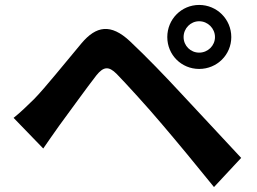

<svg xmlns="http://www.w3.org/2000/svg" viewBox="-20 -762 1040 777"><path d="M723 -612C723 -647 751 -676 786 -676C821 -676 850 -647 850 -612C850 -577 821 -549 786 -549C751 -549 723 -577 723 -612ZM657 -612C657 -540 714 -483 786 -483C858 -483 916 -540 916 -612C916 -684 858 -742 786 -742C714 -742 657 -684 657 -612ZM35 -285 155 -161C173 -187 197 -222 220 -254C260 -308 331 -407 370 -457C399 -493 420 -495 452 -463C488 -426 577 -329 635 -260C694 -191 779 -88 846 -5L956 -123C879 -205 777 -316 710 -387C650 -452 573 -532 506 -595C428 -668 369 -657 310 -587C241 -505 163 -407 118 -361C87 -331 65 -309 35 -285Z"/></svg>

Font: Source Han Sans CN
Style: Bold
Weight: 700
Designer: Ryoko NISHIZUKA 西塚涼子 (kana, bopomofo & ideographs); Paul D. Hunt (Latin, Greek & Cyrillic); Sandoll Communications 산돌커뮤니
Foundry: Adobe
Version: Version 2.001;hotconv 1.0.107;makeotfexe 2.5.65593